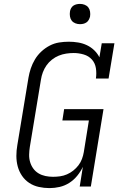

<svg xmlns="http://www.w3.org/2000/svg" viewBox="-20 -957 640 985"><path d="M234 8Q206 8 179 2Q152 -4 130 -18.5Q108 -33 93 -55Q78 -77 71 -103Q64 -129 64 -157Q64 -185 69 -213L126 -558Q130 -582 138 -606Q146 -630 159.5 -652.5Q173 -675 192.5 -693Q212 -711 235 -723Q258 -735 283 -739Q308 -743 333 -743Q357 -743 381 -739Q405 -735 426 -725Q447 -715 463.5 -699Q480 -683 490 -663L502 -735H567L537 -554H472Q476 -581 472 -607Q468 -633 451.5 -651.5Q435 -670 409.5 -677.5Q384 -685 358 -685Q339 -685 319.5 -682Q300 -679 281.5 -671.5Q263 -664 246.5 -651Q230 -638 218.5 -621.5Q207 -605 200 -586.5Q193 -568 190 -548L133 -203Q130 -184 129.5 -164Q129 -144 134.5 -125.5Q140 -107 151 -92Q162 -77 178 -67.5Q194 -58 213 -54Q232 -50 252 -50Q270 -50 288 -52.5Q306 -55 323.5 -62.5Q341 -70 356 -82Q371 -94 382.5 -109Q394 -124 400.5 -141.5Q407 -159 410 -177L436 -339H300L309 -397H511L446 0H389L405 -101Q394 -77 376 -55Q358 -33 335 -18.5Q312 -4 286 2Q260 8 234 8ZM390 -833Q378 -833 366.5 -837.5Q355 -842 348 -851Q341 -860 339 -872.5Q337 -885 339 -898Q340 -906 344.5 -914.5Q349 -923 356.5 -928Q364 -933 373 -935Q382 -937 390 -937Q403 -937 414.5 -932.5Q426 -928 433 -919Q440 -910 442 -897.5Q444 -885 442 -872Q440 -864 435.5 -855.5Q431 -847 423.5 -842Q416 -837 407.5 -835Q399 -833 390 -833Z"/></svg>

Font: Iosevka Curly Slab LtExObl
Style: Regular
Weight: 300
Width: 7
Italic angle: -9°
Monospace: yes
Designer: Belleve Invis
Foundry: Belleve Invis
Version: Version 11.1.0; ttfautohint (v1.8.3)